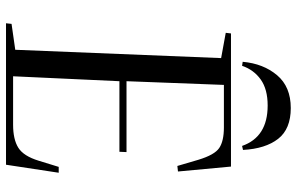

<svg xmlns="http://www.w3.org/2000/svg" viewBox="-190 -774 964 623"><g transform="rotate(90 291.5 -462.0)"><path d="M168 -698 86 -713 88 -730H520L536 -558L518 -556L498 -624Q482 -677 459.5 -692Q437 -707 393 -707H255L243 -391H473L472 -368H243L227 -23H384Q432 -23 459 -40Q486 -57 501 -106L521 -171H540L514 0H55L57 -18L141 -30ZM453 -766Q424 -849 322 -849Q269 -849 237.5 -826.5Q206 -804 193 -766L180 -768Q186 -835 223.5 -879.5Q261 -924 330 -924Q398 -924 430 -883Q462 -842 466 -769Z"/></g></svg>

Font: Literata 72pt
Style: Italic
Weight: 400
Italic angle: -2°
Designer: Latin by Veronika Burian and Jose Scaglione. Greek by Irene Vlachou. Cyrillic by Vera Evstafieva
Foundry: TypeTogether
Version: Version 3.002